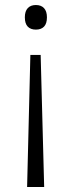

<svg xmlns="http://www.w3.org/2000/svg" viewBox="-20 -561 286 765"><path d="M101 -342H142L156 184H88ZM167 -492Q167 -467 155.5 -455Q144 -443 123 -443Q102 -443 90.5 -455Q79 -467 79 -492Q79 -516 90.5 -528.5Q102 -541 123 -541Q144 -541 155.5 -528.5Q167 -516 167 -492Z"/></svg>

Font: Noto Sans Georgian Light
Style: Regular
Weight: 300
Version: Version 2.002